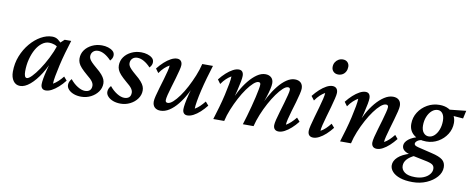

<svg xmlns="http://www.w3.org/2000/svg" viewBox="-72 -994 3837 1554"><g transform="rotate(10 1847.0 -217.0)"><path d="M102.5 7.8Q66.4 7.8 45.9 -21Q25.4 -49.8 25.4 -95.7Q25.4 -165 49.3 -225.1Q73.2 -285.2 112.3 -331.5Q151.4 -377.9 198.2 -404.3Q245.1 -430.7 291 -430.7Q318.4 -430.7 338.4 -416.5Q358.4 -402.3 378.9 -377L354.5 -345.7Q338.9 -363.3 317.4 -370.6Q295.9 -377.9 274.4 -377.9Q244.1 -377.9 216.3 -356.9Q188.5 -335.9 168 -299.8Q147.5 -263.7 135.3 -216.3Q123 -168.9 123 -116.2Q123 -91.8 128.4 -78.1Q133.8 -64.5 145.5 -64.5Q160.2 -64.5 185.5 -90.3Q210.9 -116.2 240.7 -160.2Q270.5 -204.1 298.3 -258.8Q326.2 -313.5 345.7 -372.1L357.4 -389.6L393.6 -422.9H447.3Q431.6 -373 416 -318.4Q400.4 -263.7 388.7 -211.9Q377 -160.2 369.6 -119.6Q362.3 -79.1 362.3 -56.6Q382.8 -68.4 402.3 -86.4Q421.9 -104.5 441.4 -128.9L466.8 -99.6Q442.4 -68.4 415 -43.9Q387.7 -19.5 361.8 -5.9Q335.9 7.8 312.5 7.8Q293 7.8 282.7 -3.9Q272.5 -15.6 272.5 -37.1Q272.5 -53.7 277.3 -83Q282.2 -112.3 294.4 -160.2Q306.6 -208 328.1 -279.3H337.9Q307.6 -193.4 267.1 -128.9Q226.6 -64.5 183.6 -28.3Q140.6 7.8 102.5 7.8Z M604.5 7.8Q570.3 7.8 543 -2.4Q515.6 -12.7 499.5 -30.3Q483.4 -47.9 483.4 -68.4Q483.4 -83 489.3 -95.7Q495.1 -108.4 504.9 -119.1Q532.2 -85 565.4 -64.5Q598.6 -43.9 626 -43.9Q651.4 -43.9 665.5 -56.6Q679.7 -69.3 679.7 -94.7Q679.7 -111.3 667.5 -128.9Q655.3 -146.5 621.1 -173.8Q588.9 -201.2 570.8 -221.2Q552.7 -241.2 545.4 -258.8Q538.1 -276.4 538.1 -294.9Q538.1 -334 559.6 -364.3Q581.1 -394.5 618.2 -412.6Q655.3 -430.7 699.2 -430.7Q726.6 -430.7 750.5 -423.3Q774.4 -416 790 -402.3Q805.7 -388.7 805.7 -367.2Q805.7 -353.5 800.3 -342.8Q794.9 -332 785.2 -321.3Q757.8 -350.6 730 -366.2Q702.1 -381.8 676.8 -381.8Q651.4 -381.8 635.7 -366.7Q620.1 -351.6 620.1 -328.1Q620.1 -316.4 626 -305.2Q631.8 -293.9 645.5 -279.8Q659.2 -265.6 684.6 -244.1Q716.8 -217.8 733.4 -198.2Q750 -178.7 756.8 -162.1Q763.7 -145.5 763.7 -127.9Q763.7 -90.8 741.7 -60.1Q719.7 -29.3 683.1 -10.7Q646.5 7.8 604.5 7.8Z M927.7 7.8Q893.6 7.8 866.2 -2.4Q838.9 -12.7 822.8 -30.3Q806.6 -47.9 806.6 -68.4Q806.6 -83 812.5 -95.7Q818.4 -108.4 828.1 -119.1Q855.5 -85 888.7 -64.5Q921.9 -43.9 949.2 -43.9Q974.6 -43.9 988.8 -56.6Q1002.9 -69.3 1002.9 -94.7Q1002.9 -111.3 990.7 -128.9Q978.5 -146.5 944.3 -173.8Q912.1 -201.2 894 -221.2Q876 -241.2 868.7 -258.8Q861.3 -276.4 861.3 -294.9Q861.3 -334 882.8 -364.3Q904.3 -394.5 941.4 -412.6Q978.5 -430.7 1022.5 -430.7Q1049.8 -430.7 1073.7 -423.3Q1097.7 -416 1113.3 -402.3Q1128.9 -388.7 1128.9 -367.2Q1128.9 -353.5 1123.5 -342.8Q1118.2 -332 1108.4 -321.3Q1081.1 -350.6 1053.2 -366.2Q1025.4 -381.8 1000 -381.8Q974.6 -381.8 959 -366.7Q943.4 -351.6 943.4 -328.1Q943.4 -316.4 949.2 -305.2Q955.1 -293.9 968.8 -279.8Q982.4 -265.6 1007.8 -244.1Q1040 -217.8 1056.6 -198.2Q1073.2 -178.7 1080.1 -162.1Q1086.9 -145.5 1086.9 -127.9Q1086.9 -90.8 1064.9 -60.1Q1043 -29.3 1006.3 -10.7Q969.7 7.8 927.7 7.8Z M1316.4 -430.7Q1336.9 -430.7 1348.1 -418.5Q1359.4 -406.2 1359.4 -384.8Q1359.4 -370.1 1351.6 -339.8Q1343.8 -309.6 1333 -271.5Q1322.3 -233.4 1310.5 -195.8Q1298.8 -158.2 1291.5 -127.9Q1284.2 -97.7 1284.2 -84Q1284.2 -75.2 1288.6 -69.8Q1293 -64.5 1303.7 -64.5Q1322.3 -64.5 1346.2 -85.9Q1370.1 -107.4 1396.5 -144Q1422.9 -180.7 1447.3 -227.1Q1471.7 -273.4 1492.2 -323.7Q1512.7 -374 1524.4 -422.9H1612.3Q1596.7 -373 1581.1 -318.4Q1565.4 -263.7 1553.2 -211.9Q1541 -160.2 1534.2 -119.6Q1527.3 -79.1 1527.3 -56.6Q1547.9 -68.4 1566.9 -86.4Q1585.9 -104.5 1605.5 -128.9L1630.9 -99.6Q1606.4 -68.4 1579.6 -43.9Q1552.7 -19.5 1526.4 -5.9Q1500 7.8 1476.6 7.8Q1458 7.8 1447.8 -3.9Q1437.5 -15.6 1437.5 -37.1Q1437.5 -53.7 1442.4 -83.5Q1447.3 -113.3 1459.5 -161.6Q1471.7 -210 1492.2 -279.3H1502Q1483.4 -222.7 1456.1 -170.9Q1428.7 -119.1 1396 -78.6Q1363.3 -38.1 1327.6 -15.1Q1292 7.8 1255.9 7.8Q1225.6 7.8 1208 -8.8Q1190.4 -25.4 1190.4 -56.6Q1190.4 -72.3 1197.8 -102.5Q1205.1 -132.8 1216.8 -171.4Q1228.5 -210 1239.7 -248.5Q1251 -287.1 1258.8 -318.4Q1266.6 -349.6 1266.6 -365.2Q1245.1 -353.5 1225.6 -335.4Q1206.1 -317.4 1186.5 -289.1L1162.1 -322.3Q1186.5 -353.5 1213.4 -377.9Q1240.2 -402.3 1267.1 -416.5Q1293.9 -430.7 1316.4 -430.7Z M2227.5 7.8Q2206.1 7.8 2194.8 -3.9Q2183.6 -15.6 2183.6 -37.1Q2183.6 -51.8 2190.9 -82.5Q2198.2 -113.3 2210 -151.4Q2221.7 -189.5 2232.4 -227.5Q2243.2 -265.6 2251 -295.9Q2258.8 -326.2 2258.8 -339.8Q2258.8 -358.4 2241.2 -358.4Q2223.6 -358.4 2200.2 -336.9Q2176.8 -315.4 2150.4 -278.8Q2124 -242.2 2098.6 -195.3Q2073.2 -148.4 2052.7 -98.1Q2032.2 -47.9 2020.5 0H1932.6Q1943.4 -33.2 1954.6 -73.2Q1965.8 -113.3 1977.1 -154.8Q1988.3 -196.3 1996.6 -233.4Q2004.9 -270.5 2010.3 -298.8Q2015.6 -327.1 2015.6 -339.8Q2015.6 -358.4 1999 -358.4Q1981.4 -358.4 1957.5 -336.9Q1933.6 -315.4 1907.2 -278.8Q1880.9 -242.2 1856 -195.3Q1831.1 -148.4 1810.5 -98.1Q1790 -47.9 1779.3 0H1689.5Q1705.1 -49.8 1720.7 -104Q1736.3 -158.2 1748 -210Q1759.8 -261.7 1767.1 -302.7Q1774.4 -343.8 1774.4 -365.2Q1753.9 -353.5 1734.4 -335.4Q1714.8 -317.4 1695.3 -289.1L1670.9 -322.3Q1695.3 -353.5 1722.2 -377.9Q1749 -402.3 1775.4 -416.5Q1801.8 -430.7 1824.2 -430.7Q1843.8 -430.7 1853.5 -418.5Q1863.3 -406.2 1863.3 -384.8Q1863.3 -369.1 1857.9 -338.9Q1852.5 -308.6 1840.8 -260.3Q1829.1 -211.9 1808.6 -142.6H1798.8Q1819.3 -200.2 1847.2 -252Q1875 -303.7 1907.7 -343.8Q1940.4 -383.8 1974.6 -407.2Q2008.8 -430.7 2043 -430.7Q2073.2 -430.7 2091.3 -414.1Q2109.4 -397.5 2109.4 -367.2Q2109.4 -348.6 2102.5 -318.8Q2095.7 -289.1 2081.5 -245.6Q2067.4 -202.1 2043.9 -142.6H2039.1Q2061.5 -200.2 2089.8 -252Q2118.2 -303.7 2150.9 -344.2Q2183.6 -384.8 2217.8 -407.7Q2252 -430.7 2285.2 -430.7Q2316.4 -430.7 2334 -414.1Q2351.6 -397.5 2351.6 -366.2Q2351.6 -351.6 2344.2 -320.3Q2336.9 -289.1 2325.7 -250.5Q2314.5 -211.9 2302.7 -173.3Q2291 -134.8 2283.7 -103.5Q2276.4 -72.3 2276.4 -56.6Q2296.9 -68.4 2316.4 -86.4Q2335.9 -104.5 2355.5 -128.9L2380.9 -99.6Q2356.4 -68.4 2329.1 -43.9Q2301.8 -19.5 2275.9 -5.9Q2250 7.8 2227.5 7.8Z M2511.7 7.8Q2490.2 7.8 2478.5 -3.9Q2466.8 -15.6 2466.8 -40Q2466.8 -54.7 2474.6 -86.4Q2482.4 -118.2 2494.1 -159.2Q2505.9 -200.2 2517.6 -241.2Q2529.3 -282.2 2537.1 -315.4Q2544.9 -348.6 2544.9 -365.2Q2524.4 -353.5 2504.9 -335.4Q2485.4 -317.4 2465.8 -289.1L2440.4 -322.3Q2464.8 -353.5 2491.7 -377.9Q2518.6 -402.3 2544.9 -416.5Q2571.3 -430.7 2593.8 -430.7Q2615.2 -430.7 2627 -418Q2638.7 -405.3 2638.7 -381.8Q2638.7 -367.2 2630.9 -334.5Q2623 -301.8 2611.8 -261.2Q2600.6 -220.7 2588.4 -179.7Q2576.2 -138.7 2568.4 -105.5Q2560.5 -72.3 2560.5 -56.6Q2582 -68.4 2601.1 -86.4Q2620.1 -104.5 2639.6 -128.9L2665 -99.6Q2640.6 -68.4 2613.8 -43.9Q2586.9 -19.5 2560.5 -5.9Q2534.2 7.8 2511.7 7.8ZM2622.1 -530.3Q2597.7 -530.3 2582.5 -545.4Q2567.4 -560.5 2567.4 -583Q2567.4 -604.5 2577.1 -621.1Q2586.9 -637.7 2603.5 -647.5Q2620.1 -657.2 2639.6 -657.2Q2664.1 -657.2 2678.2 -642.6Q2692.4 -627.9 2692.4 -605.5Q2692.4 -584 2683.1 -566.4Q2673.8 -548.8 2657.7 -539.6Q2641.6 -530.3 2622.1 -530.3Z M3034.2 7.8Q3012.7 7.8 3001.5 -3.9Q2990.2 -15.6 2990.2 -37.1Q2990.2 -51.8 2997.6 -82.5Q3004.9 -113.3 3016.6 -151.4Q3028.3 -189.5 3039.1 -227.5Q3049.8 -265.6 3057.6 -295.9Q3065.4 -326.2 3065.4 -339.8Q3065.4 -358.4 3046.9 -358.4Q3027.3 -358.4 3002.4 -336.9Q2977.5 -315.4 2950.7 -278.8Q2923.8 -242.2 2898.4 -195.3Q2873 -148.4 2852.5 -98.1Q2832 -47.9 2821.3 0H2731.4Q2747.1 -49.8 2762.7 -104Q2778.3 -158.2 2790 -210Q2801.8 -261.7 2809.1 -302.7Q2816.4 -343.8 2816.4 -365.2Q2795.9 -353.5 2776.4 -335.4Q2756.8 -317.4 2737.3 -289.1L2712.9 -322.3Q2737.3 -353.5 2764.2 -377.9Q2791 -402.3 2817.4 -416.5Q2843.8 -430.7 2866.2 -430.7Q2885.7 -430.7 2895.5 -418.5Q2905.3 -406.2 2905.3 -384.8Q2905.3 -369.1 2899.9 -338.9Q2894.5 -308.6 2882.8 -260.7Q2871.1 -212.9 2850.6 -142.6H2840.8Q2860.4 -199.2 2888.7 -251.5Q2917 -303.7 2950.7 -343.8Q2984.4 -383.8 3020.5 -407.2Q3056.6 -430.7 3091.8 -430.7Q3123 -430.7 3140.6 -414.1Q3158.2 -397.5 3158.2 -366.2Q3158.2 -350.6 3150.9 -319.8Q3143.6 -289.1 3132.3 -250.5Q3121.1 -211.9 3109.9 -173.3Q3098.6 -134.8 3090.8 -103.5Q3083 -72.3 3083 -56.6Q3104.5 -68.4 3123.5 -86.4Q3142.6 -104.5 3162.1 -128.9L3186.5 -99.6Q3162.1 -68.4 3135.3 -43.9Q3108.4 -19.5 3082.5 -5.9Q3056.6 7.8 3034.2 7.8Z M3365.2 222.7Q3304.7 222.7 3262.7 208.5Q3220.7 194.3 3198.7 169.9Q3176.8 145.5 3176.8 117.2Q3176.8 81.1 3209.5 50.3Q3242.2 19.5 3306.6 0L3347.7 9.8Q3307.6 28.3 3286.1 52.2Q3264.6 76.2 3264.6 106.4Q3264.6 137.7 3292.5 158.7Q3320.3 179.7 3378.9 179.7Q3418 179.7 3448.2 167.5Q3478.5 155.3 3496.1 134.3Q3513.7 113.3 3513.7 88.9Q3513.7 65.4 3496.6 53.7Q3479.5 42 3431.6 33.2L3323.2 10.7L3313.5 6.8Q3278.3 0 3259.3 -15.6Q3240.2 -31.2 3240.2 -54.7Q3240.2 -83 3271.5 -108.4Q3302.7 -133.8 3365.2 -148.4L3380.9 -126Q3357.4 -121.1 3343.8 -109.9Q3330.1 -98.6 3330.1 -86.9Q3330.1 -78.1 3337.9 -72.8Q3345.7 -67.4 3365.2 -62.5L3478.5 -35.2Q3542 -20.5 3568.4 1Q3594.7 22.5 3594.7 61.5Q3594.7 104.5 3563 141.1Q3531.2 177.7 3479.5 200.2Q3427.7 222.7 3365.2 222.7ZM3418 -120.1Q3352.5 -120.1 3313.5 -152.8Q3274.4 -185.5 3274.4 -240.2Q3274.4 -293 3301.8 -335.9Q3329.1 -378.9 3374.5 -404.8Q3419.9 -430.7 3474.6 -430.7Q3516.6 -430.7 3547.9 -414.6Q3579.1 -398.4 3596.2 -370.6Q3613.3 -342.8 3613.3 -306.6Q3613.3 -255.9 3586.4 -213.4Q3559.6 -170.9 3515.1 -145.5Q3470.7 -120.1 3418 -120.1ZM3429.7 -164.1Q3455.1 -164.1 3476.1 -183.1Q3497.1 -202.1 3509.8 -234.9Q3522.5 -267.6 3522.5 -307.6Q3522.5 -345.7 3507.3 -366.7Q3492.2 -387.7 3467.8 -387.7Q3441.4 -387.7 3418.9 -368.2Q3396.5 -348.6 3383.3 -315.9Q3370.1 -283.2 3370.1 -244.1Q3370.1 -206.1 3387.2 -185.1Q3404.3 -164.1 3429.7 -164.1ZM3679.7 -355.5 3568.4 -364.3 3536.1 -404.3 3694.3 -420.9Z"/></g></svg>

Font: Crimson Pro Medium
Style: Italic
Weight: 500
Italic angle: -12°
Designer: Jacques Le Bailly
Foundry: Baron von Fonthausen
Version: Version 1.003